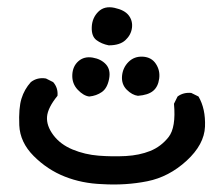

<svg xmlns="http://www.w3.org/2000/svg" viewBox="-20 -321 575 520"><path d="M256.8 177.7Q202.1 175.8 155.3 157.2Q108.4 138.7 71.3 101.6Q34.2 64.5 32.2 18.1Q30.3 -28.3 38.1 -53.7Q45.9 -79.1 63.5 -98.6Q81.1 -112.3 104.5 -108.4L124 -98.6Q137.7 -83 135.7 -61.5Q109.4 -29.3 107.4 -4.9Q105.5 19.5 124.5 44.9Q143.6 70.3 176.8 84Q210 97.7 247.1 100.6Q284.2 103.5 320.8 101.6Q357.4 99.6 386.7 87.9Q416 76.2 436.5 50.3Q457 24.4 451.2 -40L460.9 -59.6Q476.6 -71.3 498 -69.3L517.6 -59.6Q537.1 -26.4 535.2 22Q533.2 70.3 485.4 114.3Q437.5 158.2 378.9 169.9Q320.3 181.6 256.8 177.7ZM221.7 -59.6Q206.1 -61.5 190.4 -78.1Q174.8 -94.7 175.8 -118.2Q176.8 -141.6 192.4 -155.3Q208 -168.9 231 -165Q253.9 -161.1 267.1 -146.5Q280.3 -131.8 275.4 -106.9Q270.5 -82 255.9 -71.8Q241.2 -61.5 221.7 -59.6ZM353.5 -61.5Q337.9 -63.5 323.2 -78.1Q308.6 -92.8 310.5 -115.2Q312.5 -137.7 328.1 -153.3Q343.8 -168.9 367.2 -167.5Q390.6 -166 402.3 -147.9Q414.1 -129.9 411.1 -107.9Q408.2 -85.9 394.5 -74.7Q380.9 -63.5 353.5 -61.5ZM274.4 -198.2Q254.9 -202.1 241.2 -212.4Q227.5 -222.7 228.5 -247.6Q229.5 -272.5 246.1 -289.1Q262.7 -305.7 290 -299.8Q317.4 -293.9 328.6 -279.3Q339.8 -264.6 337.4 -245.6Q335 -226.6 319.8 -212.4Q304.7 -198.2 274.4 -198.2Z"/></svg>

Font: JasonHandwriting4
Style: Regular
Weight: 400
Version: Version 1.01.21